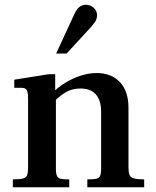

<svg xmlns="http://www.w3.org/2000/svg" viewBox="-20 -787 656 807"><path d="M347 0V-33Q372 -33 384 -35.5Q396 -38 400.5 -47.5Q405 -57 405 -78V-318Q405 -350 395 -371.5Q385 -393 366 -404Q347 -415 319 -415Q282 -415 256 -399Q230 -383 211 -364V-407Q240 -432 270 -448Q300 -464 329.5 -472Q359 -480 386 -480Q448 -480 484 -442Q520 -404 520 -333V-83Q520 -63 524.5 -52Q529 -41 543 -37Q557 -33 586 -33V0ZM34 0V-33Q64 -33 77.5 -37Q91 -41 94.5 -52Q98 -63 98 -83V-372Q98 -399 92.5 -408.5Q87 -418 70 -418H40V-452L184 -475H212V-409H215V-78Q215 -56 220 -46.5Q225 -37 237 -35Q249 -33 271 -33V0ZM216 -562 294 -731Q304 -751 315.5 -759Q327 -767 341 -767Q360 -767 374 -754Q388 -741 388 -723Q388 -713 384 -703.5Q380 -694 364 -675L260 -562Z"/></svg>

Font: Frank Ruhl Libre Medium
Style: Regular
Weight: 500
Designer: Yanek Iontef
Foundry: Fontef
Version: Version 6.004